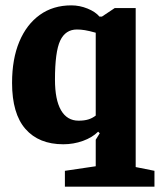

<svg xmlns="http://www.w3.org/2000/svg" viewBox="-20 -531 601 716"><path d="M222 165V106L337 89V-10L352 -34L346 -40Q324 -18 289 -5.5Q254 7 216 7Q125 7 75 -50Q25 -107 25 -222Q25 -311 52 -375.5Q79 -440 128.5 -475.5Q178 -511 246 -511Q277 -511 306.5 -499Q336 -487 351 -469H360L408 -501H486V92L556 106V165ZM273 -81Q294 -81 309 -85.5Q324 -90 337 -100V-409Q312 -416 296.5 -418.5Q281 -421 267 -421Q224 -421 204.5 -379.5Q185 -338 185 -234Q185 -159 207.5 -120Q230 -81 273 -81Z"/></svg>

Font: Faustina Light ExtraBold
Style: Regular
Weight: 800
Version: Version 1.200